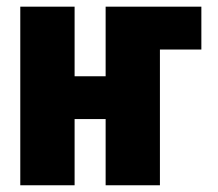

<svg xmlns="http://www.w3.org/2000/svg" viewBox="-20 -548 646 568"><path d="M575.7 -528.3V-401.4H416L418 -528.3ZM350.1 -322.3V-195.8H142.6V-322.3ZM200.7 -528.3V0H40V-528.3ZM453.1 -528.3V0H292.5V-528.3Z"/></svg>

Font: Roboto Condensed Black
Style: Regular
Weight: 900
Designer: Christian Robertson
Foundry: Google
Version: Version 3.008; 2023